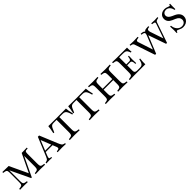

<svg xmlns="http://www.w3.org/2000/svg" viewBox="453 -2002 3544 3544"><g transform="rotate(-45 2225.0 -230.0)"><path d="M10 3V-20L26 -22Q58 -26 73.5 -33.5Q89 -41 93.5 -61Q98 -81 98 -121V-335Q98 -376 93.5 -396Q89 -416 73.5 -423.5Q58 -431 26 -435L10 -437V-460L133 -457H171L353 -70H326L512 -457H547L648 -460V-437L613 -435Q600 -434 591.5 -428Q583 -422 579.5 -410Q576 -398 576 -378V-122Q576 -82 580.5 -62Q585 -42 600.5 -34.5Q616 -27 648 -23L664 -21V2L541 -1L418 2V-21L434 -23Q466 -27 481.5 -34.5Q497 -42 501.5 -62Q506 -82 506 -122V-420L521 -417L324 -5H307L109 -422L123 -425V-121Q123 -81 127.5 -61Q132 -41 147.5 -33.5Q163 -26 195 -22L211 -20V3L111 1Z M697 3V-18L711 -21Q731 -26 743 -32.5Q755 -39 763.5 -53Q772 -67 783 -92L934 -457H967L1107 -118Q1129 -66 1142 -48Q1155 -30 1176 -25L1206 -18V3L1107 0L990 3V-18L1028 -25Q1047 -29 1051.5 -42.5Q1056 -56 1047 -78L916 -406H939L813 -94Q797 -54 798 -38.5Q799 -23 819 -21L845 -18V3L770 0ZM829 -155 840 -180H1013L1022 -155Z M1307 3V-20L1324 -22Q1358 -26 1373.5 -33.5Q1389 -41 1394 -61Q1399 -81 1399 -121V-449H1471V-121Q1471 -81 1476 -61.5Q1481 -42 1498 -34Q1515 -26 1549 -22L1566 -20V3L1437 0ZM1674 -297Q1659 -352 1644.5 -381Q1630 -410 1610.5 -421.5Q1591 -433 1560 -433H1318Q1292 -433 1274.5 -423Q1257 -413 1241.5 -384Q1226 -355 1204 -298L1183 -302L1201 -393L1209 -459L1435 -457L1669 -459L1677 -393L1696 -302Z M1826 3V-20L1843 -22Q1877 -26 1892.5 -33.5Q1908 -41 1913 -61Q1918 -81 1918 -121V-449H1990V-121Q1990 -81 1995 -61.5Q2000 -42 2017 -34Q2034 -26 2068 -22L2085 -20V3L1956 0ZM2193 -297Q2178 -352 2163.5 -381Q2149 -410 2129.5 -421.5Q2110 -433 2079 -433H1837Q1811 -433 1793.5 -423Q1776 -413 1760.5 -384Q1745 -355 1723 -298L1702 -302L1720 -393L1728 -459L1954 -457L2188 -459L2196 -393L2215 -302Z M2248 3V-20L2264 -22Q2296 -26 2311 -33.5Q2326 -41 2330.5 -61Q2335 -81 2335 -121V-335Q2335 -376 2330.5 -395.5Q2326 -415 2310.5 -423Q2295 -431 2263 -435L2247 -437V-460L2370 -457H2371L2494 -460V-437L2478 -435Q2446 -431 2430.5 -423Q2415 -415 2410.5 -395.5Q2406 -376 2406 -335V-121Q2406 -81 2410.5 -61Q2415 -41 2430.5 -33.5Q2446 -26 2478 -22L2494 -20V3L2371 0ZM2400 -213V-238H2664V-213ZM2570 3V-20L2586 -22Q2618 -26 2633.5 -33.5Q2649 -41 2653.5 -61Q2658 -81 2658 -121V-335Q2658 -376 2653.5 -395.5Q2649 -415 2633.5 -423Q2618 -431 2586 -435L2570 -437V-460L2693 -457L2816 -460V-437L2800 -435Q2768 -431 2752.5 -423Q2737 -415 2732.5 -395.5Q2728 -376 2728 -335V-121Q2728 -81 2732.5 -61Q2737 -41 2752.5 -33.5Q2768 -26 2800 -22L2816 -20V3L2693 0Z M2874 3V-20L2890 -22Q2922 -26 2937.5 -33.5Q2953 -41 2957.5 -61Q2962 -81 2962 -121V-335Q2962 -376 2957.5 -396Q2953 -416 2938 -423.5Q2923 -431 2891 -435L2875 -437V-460L2998 -457H3261V-413L3267 -344H3246Q3234 -381 3221 -400Q3208 -419 3186 -425.5Q3164 -432 3125 -432H3032V-78Q3032 -50 3047.5 -37.5Q3063 -25 3098 -25H3164Q3196 -25 3215 -35Q3234 -45 3246.5 -71Q3259 -97 3269 -144H3290L3283 -63V0H2997ZM3158 -135Q3158 -180 3146.5 -202Q3135 -224 3112 -224H3022V-247H3115Q3135 -247 3145.5 -266.5Q3156 -286 3158 -327H3179L3176 -235L3179 -135Z M3534 4 3400 -395Q3394 -414 3382 -422.5Q3370 -431 3345 -435L3331 -437V-459L3432 -455L3541 -459L3543 -437L3526 -435Q3493 -431 3482 -420Q3471 -409 3478 -386L3584 -62L3562 -63L3682 -365Q3694 -395 3684.5 -412Q3675 -429 3644 -433L3618 -436L3621 -459L3651 -456Q3705 -450 3712 -412L3696 -411Q3704 -430 3721 -442Q3738 -454 3760 -455L3819 -459L3821 -436L3799 -434Q3774 -432 3766.5 -412.5Q3759 -393 3769 -361L3866 -73H3846L3953 -383Q3962 -409 3954.5 -418.5Q3947 -428 3916 -432L3894 -435V-458L3981 -454L4057 -458V-436L4041 -433Q4015 -428 4002 -420.5Q3989 -413 3984 -399L3845 4H3821L3690 -371L3712 -370L3561 4Z M4267 11Q4243 11 4221 4.5Q4199 -2 4173 -15Q4160 -22 4153 -24.5Q4146 -27 4140 -27Q4130 -27 4125.5 -20.5Q4121 -14 4120 1H4099L4102 -70L4098 -169H4121Q4127 -102 4165 -59.5Q4203 -17 4258 -17Q4299 -17 4324 -40.5Q4349 -64 4349 -101Q4349 -134 4329 -158Q4309 -182 4266 -200L4212 -223Q4165 -243 4141 -274.5Q4117 -306 4117 -348Q4117 -403 4155 -437Q4193 -471 4254 -471Q4273 -471 4289 -467Q4305 -463 4333 -452Q4344 -448 4350.5 -446Q4357 -444 4361 -444Q4368 -444 4370.5 -449.5Q4373 -455 4374 -468H4396L4394 -406L4395 -328H4374Q4365 -381 4334.5 -412Q4304 -443 4261 -443Q4227 -443 4204 -422.5Q4181 -402 4181 -370Q4181 -342 4201 -320Q4221 -298 4262 -279L4309 -258Q4360 -235 4386.5 -200.5Q4413 -166 4413 -122Q4413 -84 4394 -54Q4375 -24 4342 -6.5Q4309 11 4267 11Z"/></g></svg>

Font: Baskervville SC
Style: Regular
Weight: 400
Designer: Alexis Faudot, Rémi Forte, Morgane Pierson, Rafael Ribas, Tanguy Vanlaeys, Rosalie Wagner, Thomas Huot-Marchand
Foundry: ANRT
Version: Version 1.100